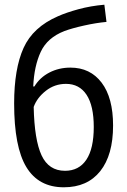

<svg xmlns="http://www.w3.org/2000/svg" viewBox="-20 -785 540 815"><path d="M40 -346Q40 -493 80 -581.5Q120 -670 226 -716Q262 -732 313.5 -746Q365 -760 423 -765L432 -692Q388 -688 336.5 -676.5Q285 -665 253 -653Q181 -625 153 -565Q125 -505 121 -418H126Q149 -456 189.5 -477Q230 -498 279 -498Q363 -498 411.5 -434Q460 -370 460 -252Q460 -127 405.5 -58.5Q351 10 251 10Q144 10 92 -75.5Q40 -161 40 -346ZM378 -246Q378 -336 347.5 -382.5Q317 -429 260 -429Q212 -429 174.5 -399.5Q137 -370 123 -331Q126 -191 156.5 -125.5Q187 -60 256 -60Q315 -60 346.5 -107Q378 -154 378 -246Z"/></svg>

Font: Noto Sans Mono UI Cond
Style: Regular
Weight: 400
Width: 3
Monospace: yes
Designer: Monotype Design team
Foundry: Monotype Imaging Inc.
Version: Version 1.000